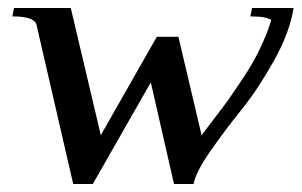

<svg xmlns="http://www.w3.org/2000/svg" viewBox="-20 -460 754 480"><path d="M426 -368 484 -122Q489 -129 515.5 -163.5Q542 -198 551.5 -211.5Q561 -225 582.5 -257Q604 -289 615 -309Q626 -329 638.5 -357Q651 -385 658 -410Q646 -419 606 -419L610 -440H714Q704 -378 664.5 -307.5Q625 -237 583.5 -185.5Q542 -134 505.5 -81.5Q469 -29 464 0H415L357 -254L212 0H163L71 -399Q65 -419 11 -419L15 -440H157L232 -122L372 -368Z"/></svg>

Font: Judson
Style: Italic
Weight: 400
Italic angle: -9.5°
Version: Version 20110429